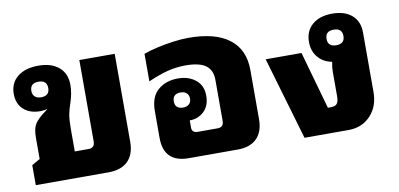

<svg xmlns="http://www.w3.org/2000/svg" viewBox="-56 -688 1765 850"><g transform="rotate(-10 826.5 -262.5)"><path d="M45 0V-90L82 -111V-207Q82 -248 95.5 -269Q109 -290 144 -315Q150 -320 155 -324Q140 -319 122 -319Q75 -319 47 -344.5Q19 -370 19 -415Q19 -463 53.5 -491Q88 -519 148 -519Q206 -519 239.5 -490.5Q273 -462 273 -411Q273 -374 259 -332Q250 -307 245.5 -283.5Q241 -260 241 -219V-117H303Q331 -117 331 -146V-512H490V-116Q490 -60 459.5 -30Q429 0 373 0ZM136 -379Q174 -379 174 -414Q174 -449 136 -449Q98 -449 98 -414Q98 -397 108.5 -388Q119 -379 136 -379Z M733 0Q621 0 621 -111V-232Q621 -295 656.5 -325.5Q692 -356 746 -356Q794 -356 825.5 -330.5Q857 -305 857 -260Q857 -214 830.5 -189Q804 -164 766 -164V-132Q766 -108 792 -108H881Q909 -108 909 -136V-321Q909 -365 880.5 -386Q852 -407 790 -407Q748 -407 708.5 -397Q669 -387 620 -365V-489Q647 -499 682.5 -507Q718 -515 755 -520Q792 -525 824 -525Q944 -525 1006.5 -477Q1069 -429 1069 -337V-116Q1069 -60 1039 -30Q1009 0 953 0ZM748 -225Q764 -225 774 -234Q784 -243 784 -259Q784 -275 774 -284Q764 -293 748 -293Q711 -293 711 -259Q711 -225 748 -225Z M1253 0 1144 -372H1305L1378 -113H1392Q1411 -113 1419 -122.5Q1427 -132 1427 -155V-265Q1427 -276 1428 -286Q1429 -296 1432 -310Q1393 -317 1369.5 -345Q1346 -373 1346 -414Q1346 -463 1379 -491.5Q1412 -520 1469 -520Q1525 -520 1557 -492Q1589 -464 1589 -414V-147Q1589 -82 1550.5 -41Q1512 0 1451 0ZM1463 -379Q1501 -379 1501 -414Q1501 -449 1463 -449Q1425 -449 1425 -414Q1425 -379 1463 -379Z"/></g></svg>

Font: Noto Sans Thai Looped UI ExtraBold
Style: Regular
Weight: 800
Designer: Cadson Demak Team
Foundry: Cadson Demak Co., Ltd.
Version: Version 1.000